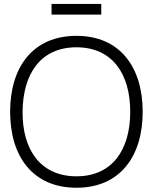

<svg xmlns="http://www.w3.org/2000/svg" viewBox="-20 -912 754 948"><path d="M234.5 -840H480V-892.5H234.5ZM357.5 15C572.5 15 684.5 -139.5 684.5 -360C684.5 -580.5 572.5 -735 357.5 -735C142 -735 30 -580.5 30 -360C30 -139.5 142 15 357.5 15ZM357.5 -41.5C180.5 -41.5 90 -172.5 91.5 -360C93 -547.5 180.5 -678.5 357.5 -678.5C534.5 -678.5 623 -547.5 623 -360C623 -172.5 534.5 -41.5 357.5 -41.5Z"/></svg>

Font: Vela Sans Light
Style: Regular
Weight: 300
Designer: Principal design: Mikhail Sharanda - project Manrope.
Design modification: Ravid Balaliev
Foundry: Mikhail Sharanda
Version: Version 1.001